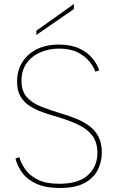

<svg xmlns="http://www.w3.org/2000/svg" viewBox="-20 -929 584 956"><path d="M348 -909V-884L161 -755V-776ZM76 -147Q84 -118 105 -87Q126 -56 167 -35Q208 -14 276 -14Q371 -14 418 -57Q465 -100 465 -168Q465 -221 439 -254.5Q413 -288 369 -308.5Q325 -329 272 -345Q230 -357 193 -370Q156 -383 127 -402Q98 -421 81.5 -450Q65 -479 65 -523Q65 -577 90.5 -618.5Q116 -660 162.5 -683.5Q209 -707 273 -707Q333 -707 374 -688Q415 -669 439.5 -639.5Q464 -610 474 -579L455 -572Q447 -596 425 -623Q403 -650 366 -668.5Q329 -687 274 -687Q224 -687 181 -668.5Q138 -650 112.5 -614Q87 -578 87 -527Q87 -475 113.5 -445.5Q140 -416 184 -398.5Q228 -381 281 -365Q323 -353 360.5 -337.5Q398 -322 426.5 -300.5Q455 -279 471 -247Q487 -215 487 -170Q487 -123 466.5 -82.5Q446 -42 400.5 -17.5Q355 7 278 7Q209 7 163.5 -13Q118 -33 92.5 -66.5Q67 -100 57 -139Z"/></svg>

Font: Albert Sans Thin
Style: Regular
Weight: 250
Designer: Andreas Rasmussen
Foundry: a.Foundry
Version: Version 1.025